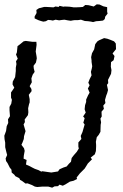

<svg xmlns="http://www.w3.org/2000/svg" viewBox="-27 -853 567 887"><path d="M214 14 196 9H169L145 11L134 9L121 2L100 -6L91 -5L75 -17L66 -22L62 -30L44 -39L39 -46L27 -56L26 -69L18 -79L8 -99L1 -109L-1 -121L6 -137L2 -152L-3 -173V-194L-6 -210L-7 -226L1 -248L4 -270L11 -285L10 -302L19 -316L18 -330L17 -343V-359L25 -374L28 -392L24 -402V-426L31 -436L39 -448L31 -463L32 -476L43 -497L44 -507L46 -525V-540L49 -557L47 -570L55 -582L47 -601L51 -611L54 -640L65 -648L82 -662L92 -664L122 -660H141L142 -646L138 -615L142 -592L143 -583L139 -564L128 -549L129 -537L133 -521L124 -508L118 -491L120 -473L110 -455L118 -442L119 -432L106 -415L110 -395V-380L107 -371L103 -353L104 -334L102 -321L87 -301L88 -289L82 -278L91 -247L84 -224L83 -211L77 -195L72 -184L84 -168L87 -156L83 -134L82 -120L96 -114L93 -93L111 -85L122 -79L134 -73L151 -67L164 -60L168 -62L210 -56L216 -57L241 -61L248 -71L266 -79L281 -84L291 -96L301 -106L304 -123L314 -136L328 -152L337 -167L335 -176V-195L349 -211L346 -225L354 -243L364 -278L358 -286L364 -307L357 -315L369 -333L364 -348L366 -367L371 -382V-393L380 -413L387 -425L379 -444L387 -459L381 -471L387 -487L396 -505L393 -521L397 -536L399 -547L396 -567V-574L394 -589L398 -607L408 -625L413 -649L423 -662L431 -667L454 -677L469 -674L483 -669L500 -662L508 -652L509 -626L493 -606L502 -594L498 -575L486 -566L485 -545L488 -529L486 -512L472 -484L473 -469L467 -461L472 -437L468 -422L464 -412L458 -391L460 -377L450 -365L453 -350L442 -337L443 -315L437 -305L440 -288L438 -276L437 -244L429 -230L420 -219L416 -198L417 -184V-175L416 -155L411 -140L392 -125L398 -117L379 -98L371 -85L364 -74L342 -52L327 -33L329 -26L313 -18L296 -14L275 -1L263 5L248 0L241 7L225 8ZM173 -753 162 -756 150 -760 133 -768V-777L142 -793L141 -807L153 -815L162 -817L177 -821H186L205 -820L220 -819L229 -823L244 -821L248 -826L266 -822L272 -823L294 -822L308 -820L313 -819H323L345 -820L356 -821L367 -830L382 -829L406 -823L420 -833L433 -832L450 -824L454 -823L468 -820V-799L470 -790L459 -776L457 -765L449 -758L432 -756L417 -755L403 -751L394 -753L380 -755L365 -756L347 -762L333 -760H318L310 -759L300 -757L286 -759L271 -762L260 -761L246 -759L230 -762L217 -758L207 -760L195 -761L185 -755Z"/></svg>

Font: Winky Rough Light
Style: Italic
Weight: 300
Italic angle: -8.97852°
Designer: Simon Atzbach
Foundry: typofactur
Version: Version 1.206; ttfautohint (v1.8.4.7-5d5b)